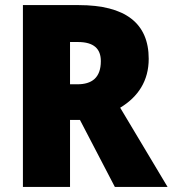

<svg xmlns="http://www.w3.org/2000/svg" viewBox="-20 -734 678 754"><path d="M289 -714H70V0H255V-263H294L431 0H638L452 -311C523 -354 564 -417 564 -503C564 -643 472 -714 289 -714ZM286 -569C349 -569 376 -542 376 -494C376 -428 340 -403 284 -403H255V-569Z"/></svg>

Font: Noto Sans Sinhala SemiCondensed Black
Style: Regular
Weight: 900
Width: 4
Designer: Jelle Bosma - Monotype Design Team
Foundry: Monotype Imaging Inc.
Version: Version 2.006